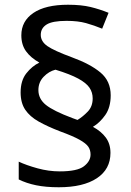

<svg xmlns="http://www.w3.org/2000/svg" viewBox="-20 -785 553 810"><path d="M67 -395Q67 -445 91 -475.5Q115 -506 146 -521Q110 -541 90 -568.5Q70 -596 70 -636Q70 -696 121 -730.5Q172 -765 267 -765Q323 -765 362 -755.5Q401 -746 438 -731L411 -664Q377 -678 343 -687.5Q309 -697 261 -697Q201 -697 176.5 -681.5Q152 -666 152 -638Q152 -610 180 -590.5Q208 -571 284 -543Q361 -515 404 -479Q447 -443 447 -383Q447 -332 424 -299.5Q401 -267 372 -250Q407 -231 426.5 -204.5Q446 -178 446 -140Q446 -71 388.5 -33Q331 5 228 5Q173 5 132 -3.5Q91 -12 59 -28V-103Q91 -88 138 -75Q185 -62 232 -62Q306 -62 334 -83.5Q362 -105 362 -133Q362 -152 352.5 -166Q343 -180 315.5 -195.5Q288 -211 233 -231Q181 -251 143.5 -272Q106 -293 86.5 -322Q67 -351 67 -395ZM142 -405Q142 -368 173.5 -342.5Q205 -317 285 -287L307 -279Q330 -293 350.5 -314.5Q371 -336 371 -370Q371 -395 357.5 -415Q344 -435 310 -453.5Q276 -472 214 -491Q186 -484 164 -461Q142 -438 142 -405Z"/></svg>

Font: Noto Sans Sharada
Style: Regular
Weight: 400
Designer: Monotype Design Team
Foundry: Monotype Imaging Inc.
Version: Version 2.006; ttfautohint (v1.8.4.7-5d5b)